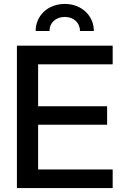

<svg xmlns="http://www.w3.org/2000/svg" viewBox="-20 -961 629 981"><path d="M66.4 -727.5V0H555.7V-95.2H174.8V-323.7H527.3V-418H174.8V-632.3H555.7V-727.5ZM311 -940.9C223.6 -940.9 162.1 -879.9 162.1 -802.7H232.9C232.9 -844.7 265.1 -874.5 311 -874.5C356.4 -874.5 388.7 -844.7 388.7 -802.7H459.5C459.5 -879.9 397.9 -940.9 311 -940.9Z"/></svg>

Font: Inteeer Medium
Style: Regular
Weight: 500
Designer: Rasmus Andersson
Foundry: rsms
Version: Version 4.001;Glyphs 3.4 (3402)